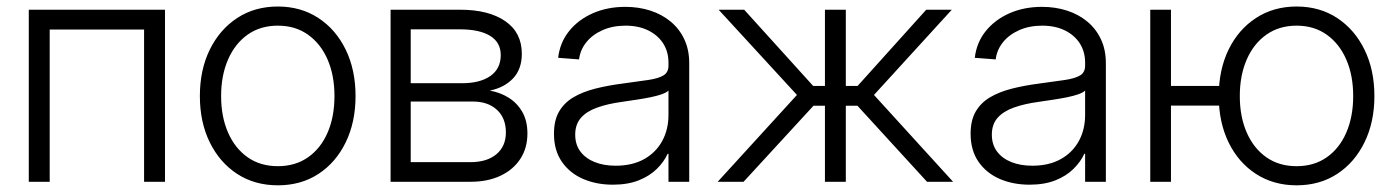

<svg xmlns="http://www.w3.org/2000/svg" viewBox="-20 -552 4232 583"><path d="M481 -522.5V0H417.5V-462.4H130.9V0H67.4V-522.5Z M823.7 10.7Q753.4 10.7 700.2 -23.9Q647 -58.6 616.9 -119.9Q586.9 -181.2 586.9 -260.3Q586.9 -339.8 616.9 -401.1Q647 -462.4 700.2 -497.3Q753.4 -532.2 823.7 -532.2Q893.6 -532.2 946.8 -497.3Q1000 -462.4 1029.8 -401.1Q1059.6 -339.8 1059.6 -260.3Q1059.6 -181.2 1029.8 -119.9Q1000 -58.6 947 -23.9Q894 10.7 823.7 10.7ZM823.7 -47.4Q877 -47.4 915.5 -74.5Q954.1 -101.6 974.9 -149.7Q995.6 -197.8 995.6 -260.3Q995.6 -322.8 974.9 -370.8Q954.1 -418.9 915.5 -446.5Q877 -474.1 823.7 -474.1Q770.5 -474.1 731.9 -446.8Q693.4 -419.4 672.4 -371.1Q651.4 -322.8 651.4 -260.3Q651.4 -197.8 672.4 -149.7Q693.4 -101.6 731.9 -74.5Q770.5 -47.4 823.7 -47.4Z M1166 0V-522.5H1377Q1463.9 -522.5 1514.2 -487.8Q1564.5 -453.1 1564.5 -388.7Q1564.5 -342.3 1538.1 -314.2Q1511.7 -286.1 1467.3 -276.9Q1498.5 -271.5 1524.4 -255.4Q1550.3 -239.3 1565.9 -212.2Q1581.5 -185.1 1581.5 -146.5Q1581.5 -103 1560.3 -70.1Q1539.1 -37.1 1500.2 -18.6Q1461.4 0 1408.2 0ZM1227.1 -59.6H1408.2Q1458.5 -59.6 1487.3 -83.7Q1516.1 -107.9 1516.1 -149.9Q1516.1 -193.4 1489 -218.5Q1461.9 -243.7 1415.5 -243.7H1227.1ZM1227.1 -299.3H1382.8Q1437.5 -299.3 1469 -321.3Q1500.5 -343.3 1500.5 -384.8Q1500.5 -423.3 1468.3 -443.1Q1436 -462.9 1377 -462.9H1227.1Z M1840.8 8.8Q1791.5 8.8 1751 -8.5Q1710.4 -25.9 1686.3 -60.5Q1662.1 -95.2 1662.1 -146Q1662.1 -186.5 1677.5 -213.1Q1692.9 -239.7 1720.7 -256.3Q1748.5 -272.9 1786.9 -282.7Q1825.2 -292.5 1870.6 -298.3Q1918.5 -304.7 1949.2 -309.3Q1980 -314 1994.9 -323.2Q2009.8 -332.5 2009.8 -352.5V-361.8Q2009.8 -395 1993.7 -420.2Q1977.5 -445.3 1948.2 -459.7Q1918.9 -474.1 1879.4 -474.1Q1840.3 -474.1 1809.6 -460.4Q1778.8 -446.8 1760.3 -423.6Q1741.7 -400.4 1738.3 -371.6L1674.8 -376.5Q1680.2 -422.9 1708 -457.5Q1735.8 -492.2 1780 -511.7Q1824.2 -531.2 1878.9 -531.2Q1919.4 -531.2 1954.8 -519.8Q1990.2 -508.3 2016.6 -486.3Q2043 -464.4 2057.9 -432.6Q2072.8 -400.9 2072.8 -360.4V0H2009.8V-85H2007.3Q1996.1 -60.5 1974.4 -39.1Q1952.6 -17.6 1919.4 -4.4Q1886.2 8.8 1840.8 8.8ZM1849.1 -48.8Q1899.9 -48.8 1935.8 -68.8Q1971.7 -88.9 1990.7 -123.8Q2009.8 -158.7 2009.8 -203.1V-276.9Q2002.9 -270.5 1988.8 -265.6Q1974.6 -260.7 1955.6 -256.8Q1936.5 -252.9 1914.3 -249.5Q1892.1 -246.1 1868.7 -242.7Q1825.2 -236.8 1793.2 -225.3Q1761.2 -213.9 1743.9 -194.1Q1726.6 -174.3 1726.6 -143.1Q1726.6 -112.8 1742.4 -91.8Q1758.3 -70.8 1785.9 -59.8Q1813.5 -48.8 1849.1 -48.8Z M2159.2 0 2399.9 -263.7 2162.1 -522.5H2239.7L2449.2 -291H2484.9V-522.5H2548.3V-291H2584L2792.5 -522.5H2870.1L2633.8 -263.7L2874 0H2794.9L2583.5 -231H2548.3V0H2484.9V-231H2450.2L2237.8 0Z M3106 8.8Q3056.6 8.8 3016.1 -8.5Q2975.6 -25.9 2951.4 -60.5Q2927.2 -95.2 2927.2 -146Q2927.2 -186.5 2942.6 -213.1Q2958 -239.7 2985.8 -256.3Q3013.7 -272.9 3052 -282.7Q3090.3 -292.5 3135.7 -298.3Q3183.6 -304.7 3214.4 -309.3Q3245.1 -314 3260 -323.2Q3274.9 -332.5 3274.9 -352.5V-361.8Q3274.9 -395 3258.8 -420.2Q3242.7 -445.3 3213.4 -459.7Q3184.1 -474.1 3144.5 -474.1Q3105.5 -474.1 3074.7 -460.4Q3043.9 -446.8 3025.4 -423.6Q3006.8 -400.4 3003.4 -371.6L2939.9 -376.5Q2945.3 -422.9 2973.1 -457.5Q3001 -492.2 3045.2 -511.7Q3089.4 -531.2 3144 -531.2Q3184.6 -531.2 3220 -519.8Q3255.4 -508.3 3281.7 -486.3Q3308.1 -464.4 3323 -432.6Q3337.9 -400.9 3337.9 -360.4V0H3274.9V-85H3272.5Q3261.2 -60.5 3239.5 -39.1Q3217.8 -17.6 3184.6 -4.4Q3151.4 8.8 3106 8.8ZM3114.3 -48.8Q3165 -48.8 3200.9 -68.8Q3236.8 -88.9 3255.9 -123.8Q3274.9 -158.7 3274.9 -203.1V-276.9Q3268.1 -270.5 3253.9 -265.6Q3239.7 -260.7 3220.7 -256.8Q3201.7 -252.9 3179.4 -249.5Q3157.2 -246.1 3133.8 -242.7Q3090.3 -236.8 3058.3 -225.3Q3026.4 -213.9 3009 -194.1Q2991.7 -174.3 2991.7 -143.1Q2991.7 -112.8 3007.6 -91.8Q3023.4 -70.8 3051 -59.8Q3078.6 -48.8 3114.3 -48.8Z M3472.7 0V-522.5H3535.6V0ZM3520 -231.4V-291H3711.9V-231.4ZM3917 10.7Q3847.2 10.7 3793.7 -23.9Q3740.2 -58.6 3710.4 -119.9Q3680.7 -181.2 3680.7 -260.3Q3680.7 -339.8 3710.4 -401.1Q3740.2 -462.4 3793.7 -497.3Q3847.2 -532.2 3917 -532.2Q3987.3 -532.2 4040.3 -497.3Q4093.3 -462.4 4123.3 -401.1Q4153.3 -339.8 4153.3 -260.3Q4153.3 -181.2 4123.3 -119.9Q4093.3 -58.6 4040.3 -23.9Q3987.3 10.7 3917 10.7ZM3917 -47.4Q3970.2 -47.4 4008.8 -74.5Q4047.4 -101.6 4068.1 -149.7Q4088.9 -197.8 4088.9 -260.3Q4088.9 -322.8 4068.1 -370.8Q4047.4 -418.9 4008.8 -446.5Q3970.2 -474.1 3917 -474.1Q3864.3 -474.1 3825.4 -446.8Q3786.6 -419.4 3765.6 -371.1Q3744.6 -322.8 3744.6 -260.3Q3744.6 -197.8 3765.6 -149.7Q3786.6 -101.6 3825.2 -74.5Q3863.8 -47.4 3917 -47.4Z"/></svg>

Font: Inter 28pt Light
Style: Regular
Weight: 300
Designer: Rasmus Andersson
Foundry: rsms
Version: Version 4.001;git-66647c0bb